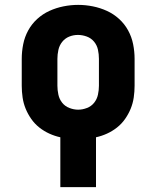

<svg xmlns="http://www.w3.org/2000/svg" viewBox="-20 -561 640 786"><path d="M227 205V1Q204 -4 182 -14Q160 -24 141 -39Q122 -54 108 -74Q94 -94 85 -116Q76 -138 72.5 -162Q69 -186 69 -210V-320Q69 -350 75 -380Q81 -410 95.5 -436.5Q110 -463 132.5 -483.5Q155 -504 182.5 -516.5Q210 -529 240 -535Q270 -541 300 -541Q330 -541 360 -535Q390 -529 417.5 -516.5Q445 -504 467.5 -483.5Q490 -463 504.5 -436.5Q519 -410 525 -380Q531 -350 531 -320V-210Q531 -186 527.5 -162Q524 -138 515 -116Q506 -94 492 -74Q478 -54 459 -39Q440 -24 418 -14Q396 -4 373 1V205ZM300 -112Q318 -112 336 -119Q354 -126 365.5 -140.5Q377 -155 381 -173.5Q385 -192 385 -210V-320Q385 -339 381 -357.5Q377 -376 365 -390.5Q353 -405 335 -411.5Q317 -418 299 -418Q280 -418 263 -411Q246 -404 234.5 -389.5Q223 -375 219 -356.5Q215 -338 215 -320V-210Q215 -192 219 -173.5Q223 -155 234.5 -140.5Q246 -126 264 -119Q282 -112 300 -112Z"/></svg>

Font: Iosevka Curly Heavy Extended
Style: Regular
Weight: 900
Width: 7
Monospace: yes
Designer: Belleve Invis
Foundry: Belleve Invis
Version: Version 11.1.0; ttfautohint (v1.8.3)